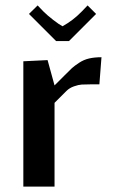

<svg xmlns="http://www.w3.org/2000/svg" viewBox="-20 -695 423 715"><path d="M236.8 -542H189L87.9 -643.1L120.1 -674.8L142.1 -651.9Q156.2 -637.7 178.7 -620.4Q201.2 -603 212.9 -597.2Q252.4 -619.1 284.2 -651.9L306.2 -674.8L337.9 -643.1ZM350.1 -380.9H317.9Q296.4 -380.9 284.4 -380.1Q272.5 -379.4 255.6 -373.5Q238.8 -367.7 227.1 -356L183.1 -312V0H66.9V-466.8L157.2 -471.2L183.1 -377L221.2 -415Q238.3 -432.6 248 -441.4Q257.8 -450.2 274.9 -461.4Q292 -472.7 312 -477.3Q332 -481.9 357.9 -481.9Z"/></svg>

Font: Resagokr
Style: Bold
Weight: 600
Designer: gluk
Foundry: gluk
Version: Version 0.95